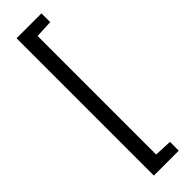

<svg xmlns="http://www.w3.org/2000/svg" viewBox="-304 -738 883 883"><g transform="rotate(-45 138.0 -296.5)"><path d="M67 150V-743H229V-686L143 -682V89L229 93V150Z"/></g></svg>

Font: Saira Condensed Medium
Style: Regular
Weight: 500
Width: 3
Designer: Hector Gatti with collaboration of the Omnibus-Type team
Foundry: Omnibus-Type
Version: Version 1.101